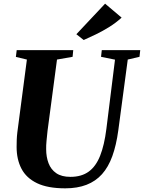

<svg xmlns="http://www.w3.org/2000/svg" viewBox="-20 -1016 784 1046"><path d="M676 -691.5 624.5 -306Q613.5 -225 592 -165.5Q570.5 -106 535.8 -67.2Q501 -28.5 451.2 -9.2Q401.5 10 335.5 10Q240 10 181.8 -18Q123.5 -46 97 -96.8Q70.5 -147.5 70.5 -215.5Q70.5 -234.5 71.2 -254.5Q72 -274.5 74.5 -295.5L126.5 -691.5L66.5 -706L71 -743H379L375.5 -706.5L290.5 -691.5L239 -303.5Q236 -275 233.5 -249.2Q231 -223.5 231.5 -203Q231.5 -161 244.5 -126.8Q257.5 -92.5 286.5 -72.5Q315.5 -52.5 363.5 -52.5Q424 -52.5 463.2 -81Q502.5 -109.5 525.5 -167.5Q548.5 -225.5 559.5 -313.5L606.5 -691L530.5 -706.5L534.5 -743H744L740 -706.5ZM436 -798 396 -829.5 552.5 -996 642.5 -920Q612 -892 575.5 -869.2Q539 -846.5 502.8 -829Q466.5 -811.5 436 -798Z"/></svg>

Font: Merriweather 72pt ExtraBold
Style: Italic
Weight: 800
Italic angle: -7.8°
Version: Version 2.101